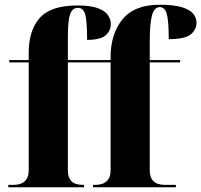

<svg xmlns="http://www.w3.org/2000/svg" viewBox="-20 -789 848 809"><path d="M15 0V-10H39Q50 -10 64.5 -14Q79 -18 90 -31.5Q101 -45 101 -73V-526H19V-536H101V-567Q101 -661 147.5 -713.5Q194 -766 307 -766Q362 -766 392.5 -754.5Q423 -743 435 -725Q447 -707 447 -689Q447 -659 425 -640Q403 -621 347 -621Q347 -701 339 -728.5Q331 -756 308 -756Q285 -756 275.5 -729.5Q266 -703 266 -636V-536H446V-548Q446 -646 496 -707.5Q546 -769 653 -769Q715 -769 748.5 -758Q782 -747 795 -730Q808 -713 808 -694Q808 -664 783.5 -644Q759 -624 691 -624Q691 -700 683 -729.5Q675 -759 653 -759Q629 -759 620 -722.5Q611 -686 611 -618V-536H739V-526H611V-73Q611 -45 621.5 -31.5Q632 -18 646.5 -14Q661 -10 673 -10H721V0H372V-10H385Q395 -10 409.5 -14Q424 -18 435 -31.5Q446 -45 446 -73V-526H266V-73Q266 -45 276 -31.5Q286 -18 300.5 -14Q315 -10 327 -10H334V0Z"/></svg>

Font: Noto Serif Display SemiCondensed ExtraBold
Style: Regular
Weight: 800
Width: 4
Designer: Monotype Design Team
Foundry: Monotype Imaging Inc.
Version: Version 2.009